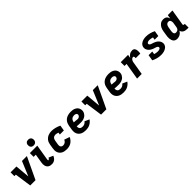

<svg xmlns="http://www.w3.org/2000/svg" viewBox="469 -2532 4312 4312"><g transform="rotate(-45 2625.0 -376.0)"><path d="M160 0 103 -400H56V-520H242L273 -174L418 -520H574L328 0Z M846 8Q821 8 797 3Q773 -2 753.5 -15Q734 -28 721.5 -47.5Q709 -67 703 -90Q697 -113 697.5 -138Q698 -163 702 -188L737 -400H668V-520H904L846 -169Q845 -165 844.5 -161Q844 -157 844 -153.5Q844 -150 843 -146.5Q842 -143 842 -139Q842 -135 842 -131.5Q842 -128 842 -124Q842 -120 842 -116Q842 -112 846 -112H849Q856 -112 863 -115.5Q870 -119 875.5 -125Q881 -131 885.5 -138Q890 -145 893 -152L1000 -105Q990 -82 975 -60.5Q960 -39 939.5 -23Q919 -7 894.5 0.5Q870 8 846 8ZM853 -580Q831 -580 811 -587.5Q791 -595 779.5 -611.5Q768 -628 764.5 -649Q761 -670 764 -692Q767 -707 774.5 -720.5Q782 -734 794.5 -743.5Q807 -753 822.5 -756.5Q838 -760 853 -760Q875 -760 894.5 -752.5Q914 -745 926 -728.5Q938 -712 941.5 -691Q945 -670 941 -648Q939 -633 931 -619.5Q923 -606 910.5 -596.5Q898 -587 883 -583.5Q868 -580 853 -580Z M1320 8Q1287 8 1254.5 2.5Q1222 -3 1194.5 -17Q1167 -31 1146 -54Q1125 -77 1114 -106.5Q1103 -136 1102.5 -169Q1102 -202 1108 -235L1124 -335Q1129 -362 1138 -388.5Q1147 -415 1164.5 -438Q1182 -461 1205 -479Q1228 -497 1254.5 -508Q1281 -519 1308 -523.5Q1335 -528 1361 -528Q1392 -528 1422 -523.5Q1452 -519 1480 -511.5Q1508 -504 1535.5 -494Q1563 -484 1589 -471L1567 -339H1439L1447 -390Q1427 -397 1406.5 -402.5Q1386 -408 1364 -408Q1347 -408 1329 -401.5Q1311 -395 1298 -381.5Q1285 -368 1278 -350.5Q1271 -333 1268 -316L1251 -216Q1248 -196 1249 -177Q1250 -158 1259 -142.5Q1268 -127 1284.5 -119.5Q1301 -112 1320 -112Q1337 -112 1354 -116.5Q1371 -121 1385 -131.5Q1399 -142 1410 -156.5Q1421 -171 1428 -187L1556 -143Q1542 -110 1517 -79.5Q1492 -49 1460 -29Q1428 -9 1391.5 -0.5Q1355 8 1320 8Z M1926 8Q1892 8 1859.5 2.5Q1827 -3 1799 -16.5Q1771 -30 1749 -53Q1727 -76 1715.5 -105.5Q1704 -135 1703 -168.5Q1702 -202 1708 -235L1724 -335Q1729 -362 1739 -389Q1749 -416 1766 -439.5Q1783 -463 1807.5 -481Q1832 -499 1859 -509.5Q1886 -520 1913.5 -524Q1941 -528 1968 -528Q1997 -528 2024.5 -524.5Q2052 -521 2077 -511Q2102 -501 2123 -485Q2144 -469 2157 -446Q2170 -423 2175.5 -396Q2181 -369 2176 -341Q2173 -319 2162 -297.5Q2151 -276 2134.5 -258Q2118 -240 2097.5 -227.5Q2077 -215 2055 -207.5Q2033 -200 2010.5 -197.5Q1988 -195 1965 -195Q1933 -195 1900 -196.5Q1867 -198 1836 -201Q1834 -181 1838.5 -161.5Q1843 -142 1855 -127.5Q1867 -113 1886 -107Q1905 -101 1926 -101Q1942 -101 1958 -103.5Q1974 -106 1989.5 -113.5Q2005 -121 2017.5 -132Q2030 -143 2040 -157L2151 -108Q2133 -80 2107 -57Q2081 -34 2051 -19Q2021 -4 1989 2Q1957 8 1926 8ZM1966 -300Q1979 -300 1991.5 -303Q2004 -306 2015.5 -313.5Q2027 -321 2035 -332.5Q2043 -344 2045 -357Q2047 -371 2041.5 -384.5Q2036 -398 2024.5 -405.5Q2013 -413 1998.5 -416Q1984 -419 1969 -419Q1949 -419 1928.5 -412.5Q1908 -406 1892 -391.5Q1876 -377 1867.5 -357Q1859 -337 1855 -317L1854 -310Q1868 -308 1882.5 -308Q1897 -308 1910.5 -306.5Q1924 -305 1938 -302.5Q1952 -300 1966 -300Z M2410 0 2353 -400H2306V-520H2492L2523 -174L2668 -520H2824L2578 0Z M3126 8Q3092 8 3059.5 2.5Q3027 -3 2999 -16.5Q2971 -30 2949 -53Q2927 -76 2915.5 -105.5Q2904 -135 2903 -168.5Q2902 -202 2908 -235L2924 -335Q2929 -362 2939 -389Q2949 -416 2966 -439.5Q2983 -463 3007.5 -481Q3032 -499 3059 -509.5Q3086 -520 3113.5 -524Q3141 -528 3168 -528Q3197 -528 3224.5 -524.5Q3252 -521 3277 -511Q3302 -501 3323 -485Q3344 -469 3357 -446Q3370 -423 3375.5 -396Q3381 -369 3376 -341Q3373 -319 3362 -297.5Q3351 -276 3334.5 -258Q3318 -240 3297.5 -227.5Q3277 -215 3255 -207.5Q3233 -200 3210.5 -197.5Q3188 -195 3165 -195Q3133 -195 3100 -196.5Q3067 -198 3036 -201Q3034 -181 3038.5 -161.5Q3043 -142 3055 -127.5Q3067 -113 3086 -107Q3105 -101 3126 -101Q3142 -101 3158 -103.5Q3174 -106 3189.5 -113.5Q3205 -121 3217.5 -132Q3230 -143 3240 -157L3351 -108Q3333 -80 3307 -57Q3281 -34 3251 -19Q3221 -4 3189 2Q3157 8 3126 8ZM3166 -300Q3179 -300 3191.5 -303Q3204 -306 3215.5 -313.5Q3227 -321 3235 -332.5Q3243 -344 3245 -357Q3247 -371 3241.5 -384.5Q3236 -398 3224.5 -405.5Q3213 -413 3198.5 -416Q3184 -419 3169 -419Q3149 -419 3128.5 -412.5Q3108 -406 3092 -391.5Q3076 -377 3067.5 -357Q3059 -337 3055 -317L3054 -310Q3068 -308 3082.5 -308Q3097 -308 3110.5 -306.5Q3124 -305 3138 -302.5Q3152 -300 3166 -300Z M3554 0 3620 -400H3555V-520H3787L3773 -437Q3785 -457 3801.5 -474.5Q3818 -492 3838 -504.5Q3858 -517 3880.5 -522.5Q3903 -528 3924 -528Q3944 -528 3961 -520Q3978 -512 3988 -496.5Q3998 -481 4002.5 -462.5Q4007 -444 4008 -424.5Q4009 -405 4007 -385.5Q4005 -366 4002 -346H3855Q3857 -356 3857.5 -366Q3858 -376 3856 -385Q3854 -394 3847 -401Q3840 -408 3831 -408Q3819 -408 3808 -403Q3797 -398 3788 -389Q3779 -380 3772.5 -369Q3766 -358 3761.5 -347Q3757 -336 3754.5 -324Q3752 -312 3751 -301L3701 0Z M4314 8Q4252 8 4194.5 -7.5Q4137 -23 4085 -49L4108 -189H4225L4213 -118Q4237 -111 4261.5 -106Q4286 -101 4312 -101Q4324 -101 4337 -102.5Q4350 -104 4362.5 -107.5Q4375 -111 4386.5 -119.5Q4398 -128 4400 -141Q4402 -154 4395.5 -165Q4389 -176 4379 -182.5Q4369 -189 4357 -193.5Q4345 -198 4333.5 -201.5Q4322 -205 4310 -208.5Q4298 -212 4286 -216.5Q4274 -221 4263 -226.5Q4252 -232 4241.5 -238Q4231 -244 4221 -251Q4211 -258 4202 -266Q4193 -274 4185 -283.5Q4177 -293 4171 -303Q4165 -313 4160 -324.5Q4155 -336 4152 -348Q4149 -360 4149 -373Q4149 -386 4151 -399Q4154 -420 4165.5 -440.5Q4177 -461 4194 -476Q4211 -491 4231.5 -501Q4252 -511 4273.5 -517Q4295 -523 4317 -525.5Q4339 -528 4360 -528Q4422 -528 4479.5 -512.5Q4537 -497 4589 -471L4567 -339H4450L4460 -401Q4436 -408 4412 -413.5Q4388 -419 4362 -419Q4350 -419 4338.5 -417.5Q4327 -416 4315 -412Q4303 -408 4293.5 -400Q4284 -392 4282 -380Q4279 -367 4285.5 -356Q4292 -345 4302.5 -338Q4313 -331 4324 -327Q4335 -323 4347.5 -319Q4360 -315 4372 -311Q4384 -307 4395 -302.5Q4406 -298 4417 -293Q4428 -288 4438.5 -282Q4449 -276 4459.5 -269Q4470 -262 4478.5 -254Q4487 -246 4495 -236.5Q4503 -227 4510 -217Q4517 -207 4521.5 -195.5Q4526 -184 4529 -172Q4532 -160 4532.5 -147Q4533 -134 4531 -121Q4527 -99 4515 -78.5Q4503 -58 4485 -43Q4467 -28 4445.5 -18Q4424 -8 4402 -2.5Q4380 3 4358 5.5Q4336 8 4314 8Z M4825 8Q4798 8 4774 -1.5Q4750 -11 4734 -31Q4718 -51 4710.5 -76Q4703 -101 4700.5 -127Q4698 -153 4700.5 -180.5Q4703 -208 4708 -235L4724 -335Q4728 -358 4734.5 -381.5Q4741 -405 4752.5 -427Q4764 -449 4780.5 -468.5Q4797 -488 4817.5 -502Q4838 -516 4862 -522Q4886 -528 4909 -528Q4932 -528 4954 -522Q4976 -516 4992.5 -502.5Q5009 -489 5019 -469.5Q5029 -450 5035 -429L5050 -520H5197L5135 -144Q5133 -137 5134 -131Q5135 -125 5139 -120.5Q5143 -116 5149 -114Q5155 -112 5161 -112H5181V8H5141Q5115 8 5090 3.5Q5065 -1 5043.5 -12.5Q5022 -24 5007 -43.5Q4992 -63 4986 -88Q4975 -66 4957.5 -47.5Q4940 -29 4918 -16.5Q4896 -4 4872 2Q4848 8 4825 8ZM4905 -112Q4920 -112 4936 -116.5Q4952 -121 4965 -132Q4978 -143 4985 -158Q4992 -173 4995 -188L5011 -288Q5014 -302 5015 -315.5Q5016 -329 5014.5 -342Q5013 -355 5009 -367Q5005 -379 4997.5 -389Q4990 -399 4977.5 -403.5Q4965 -408 4951 -408Q4935 -408 4919 -400Q4903 -392 4892 -378Q4881 -364 4876 -348Q4871 -332 4868 -316L4851 -216Q4849 -204 4848.5 -192Q4848 -180 4849 -168.5Q4850 -157 4853.5 -146Q4857 -135 4864 -127Q4871 -119 4882 -115.5Q4893 -112 4905 -112Z"/></g></svg>

Font: Iosevka Etoile Heavy
Style: Italic
Weight: 900
Italic angle: -9°
Designer: Belleve Invis
Foundry: Belleve Invis
Version: Version 22.1.2; ttfautohint (v1.8.4)